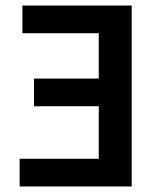

<svg xmlns="http://www.w3.org/2000/svg" viewBox="-20 -674 579 694"><path d="M51 0H456V-654H61V-554H337V-390H103V-290H337V-100H51Z"/></svg>

Font: Source Sans Pro Semibold
Style: Regular
Weight: 600
Designer: Paul D. Hunt
Foundry: Adobe Systems Incorporated
Version: Version 3.006;hotconv 1.0.111;makeotfexe 2.5.65597